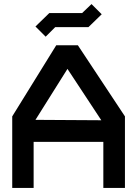

<svg xmlns="http://www.w3.org/2000/svg" viewBox="-20 -922 673 942"><path d="M593 -351V0H487V-226H145V0H40V-351L256 -700H362ZM154 -334 477 -332 311 -584ZM154 -792 222 -858H383L429 -902L479 -852L414 -789H251L204 -742Z"/></svg>

Font: Turret Road ExtraBold
Style: Regular
Weight: 800
Designer: Noponies
Foundry: Noponies
Version: Version 1.001; ttfautohint (v1.8)